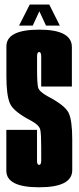

<svg xmlns="http://www.w3.org/2000/svg" viewBox="-20 -809 342 834"><path d="M149.8 4.5Q7.5 4.5 7.5 -67.6Q7.5 -139.8 7.5 -244.8H140.8Q140.8 -129.2 140.8 -111Q140.8 -92.8 149.6 -92.8Q159 -92.8 159 -111Q159 -129.2 159 -171Q159 -224.2 155.2 -244.4Q151.5 -264.6 117.8 -283.2Q38.5 -324 23.1 -359.9Q7.8 -395.8 7.8 -476.5Q7.8 -534.5 7.8 -607.4Q7.8 -680.2 150.8 -680.2Q292.2 -680.2 292.2 -604.2Q292.2 -528.2 292.2 -433.2H159Q159 -544.8 159 -563.9Q159 -583 150 -583Q141 -583 141 -563.9Q141 -544.8 141 -507.2Q141 -447.5 145.5 -429.2Q150 -411 188 -390.2Q262.2 -351.2 278 -318.9Q293.8 -286.5 293.8 -203.2Q293.8 -144.2 293.8 -69.9Q293.8 4.5 149.8 4.5ZM62.8 -697.8 109.2 -789.2H194L239.8 -697.8H179.8L151 -760L122.2 -697.8Z"/></svg>

Font: Anybody UltraCondensed Thin
Style: Regular
Weight: 100
Width: 1
Designer: Tyler Finck
Foundry: Etcetera Type Company
Version: Version 1.110